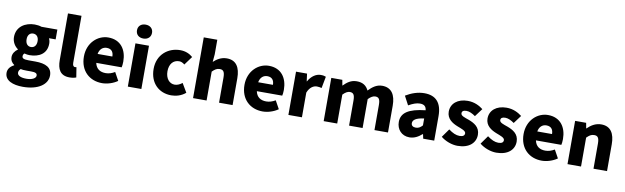

<svg xmlns="http://www.w3.org/2000/svg" viewBox="-55 -1539 8096 2487"><g transform="rotate(10 3992.5 -296.0)"><path d="M276 239C474 239 599 154 599 34C599 -69 519 -112 379 -112H289C228 -112 205 -124 205 -150C205 -170 211 -178 223 -190C248 -183 271 -180 290 -180C416 -180 517 -238 517 -371C517 -398 510 -424 502 -440H589V-569H380C354 -578 323 -583 290 -583C167 -583 52 -515 52 -377C52 -310 89 -257 130 -229V-225C92 -199 66 -159 66 -119C66 -71 88 -41 118 -21V-16C65 11 38 49 38 96C38 198 145 239 276 239ZM290 -287C249 -287 218 -317 218 -377C218 -434 249 -464 290 -464C332 -464 363 -434 363 -377C363 -317 332 -287 290 -287ZM304 128C232 128 184 108 184 68C184 49 192 33 210 17C228 22 250 24 291 24H345C398 24 428 31 428 65C428 101 377 128 304 128Z M850 14C890 14 919 7 938 -1L917 -132C907 -130 903 -130 897 -130C883 -130 866 -141 866 -179V-799H688V-185C688 -66 728 14 850 14Z M1278 14C1344 14 1422 -9 1481 -51L1422 -158C1381 -134 1343 -122 1302 -122C1230 -122 1176 -154 1160 -232H1494C1498 -246 1502 -277 1502 -309C1502 -464 1422 -583 1258 -583C1121 -583 988 -469 988 -285C988 -96 1114 14 1278 14ZM1157 -349C1169 -416 1212 -447 1261 -447C1326 -447 1351 -405 1351 -349Z M1616 0H1794V-569H1616ZM1705 -648C1764 -648 1804 -684 1804 -740C1804 -795 1764 -831 1705 -831C1645 -831 1606 -795 1606 -740C1606 -684 1645 -648 1705 -648Z M2188 14C2248 14 2320 -4 2376 -53L2307 -170C2278 -147 2244 -130 2208 -130C2139 -130 2087 -190 2087 -285C2087 -379 2136 -439 2215 -439C2239 -439 2261 -430 2287 -409L2370 -522C2327 -559 2273 -583 2204 -583C2045 -583 1905 -473 1905 -285C1905 -96 2028 14 2188 14Z M2474 0H2652V-380C2686 -413 2710 -431 2750 -431C2795 -431 2816 -409 2816 -330V0H2994V-352C2994 -494 2941 -583 2817 -583C2740 -583 2684 -544 2643 -506L2652 -607V-799H2474Z M3390 14C3456 14 3534 -9 3593 -51L3534 -158C3493 -134 3455 -122 3414 -122C3342 -122 3288 -154 3272 -232H3606C3610 -246 3614 -277 3614 -309C3614 -464 3534 -583 3370 -583C3233 -583 3100 -469 3100 -285C3100 -96 3226 14 3390 14ZM3269 -349C3281 -416 3324 -447 3373 -447C3438 -447 3463 -405 3463 -349Z M3728 0H3906V-325C3935 -400 3986 -427 4028 -427C4053 -427 4070 -423 4091 -418L4120 -571C4104 -578 4085 -583 4051 -583C3994 -583 3931 -546 3889 -470H3886L3873 -569H3728Z M4192 0H4370V-380C4403 -415 4434 -431 4460 -431C4505 -431 4526 -409 4526 -330V0H4704V-380C4738 -415 4769 -431 4795 -431C4840 -431 4860 -409 4860 -330V0H5038V-352C5038 -494 4984 -583 4860 -583C4784 -583 4731 -539 4682 -489C4653 -550 4605 -583 4526 -583C4449 -583 4400 -544 4353 -497H4350L4337 -569H4192Z M5321 14C5384 14 5437 -15 5484 -57H5489L5501 0H5646V-323C5646 -501 5563 -583 5416 -583C5327 -583 5246 -553 5171 -508L5233 -391C5290 -423 5337 -441 5382 -441C5440 -441 5464 -414 5468 -368C5246 -344 5152 -279 5152 -159C5152 -64 5216 14 5321 14ZM5382 -124C5345 -124 5321 -140 5321 -173C5321 -213 5357 -246 5468 -260V-169C5442 -141 5418 -124 5382 -124Z M5953 14C6108 14 6190 -67 6190 -172C6190 -275 6111 -316 6040 -343C5981 -364 5932 -377 5932 -411C5932 -438 5951 -452 5992 -452C6029 -452 6069 -433 6110 -404L6189 -510C6141 -547 6075 -583 5986 -583C5853 -583 5766 -510 5766 -403C5766 -308 5843 -262 5911 -235C5969 -212 6024 -196 6024 -162C6024 -134 6004 -117 5957 -117C5912 -117 5865 -138 5813 -177L5734 -66C5792 -18 5879 14 5953 14Z M6463 14C6618 14 6700 -67 6700 -172C6700 -275 6621 -316 6550 -343C6491 -364 6442 -377 6442 -411C6442 -438 6461 -452 6502 -452C6539 -452 6579 -433 6620 -404L6699 -510C6651 -547 6585 -583 6496 -583C6363 -583 6276 -510 6276 -403C6276 -308 6353 -262 6421 -235C6479 -212 6534 -196 6534 -162C6534 -134 6514 -117 6467 -117C6422 -117 6375 -138 6323 -177L6244 -66C6302 -18 6389 14 6463 14Z M7061 14C7127 14 7205 -9 7264 -51L7205 -158C7164 -134 7126 -122 7085 -122C7013 -122 6959 -154 6943 -232H7277C7281 -246 7285 -277 7285 -309C7285 -464 7205 -583 7041 -583C6904 -583 6771 -469 6771 -285C6771 -96 6897 14 7061 14ZM6940 -349C6952 -416 6995 -447 7044 -447C7109 -447 7134 -405 7134 -349Z M7399 0H7577V-380C7611 -413 7635 -431 7675 -431C7720 -431 7741 -409 7741 -330V0H7919V-352C7919 -494 7866 -583 7742 -583C7665 -583 7607 -544 7560 -498H7557L7544 -569H7399Z"/></g></svg>

Font: Source Han Sans HK Heavy
Style: Regular
Weight: 900
Designer: Ryoko NISHIZUKA 西塚涼子 (kana, bopomofo & ideographs); Paul D. Hunt (Latin, Greek & Cyrillic); Sandoll Communications 산돌커뮤니
Foundry: Adobe
Version: Version 2.000;hotconv 1.0.107;makeotfexe 2.5.65593